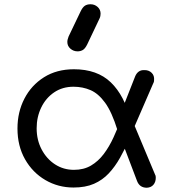

<svg xmlns="http://www.w3.org/2000/svg" viewBox="-20 -876 815 901"><path d="M325 4Q253 4 193 -31Q133 -66 97.5 -128.5Q62 -191 62 -273Q62 -350 94.5 -413Q127 -476 186.5 -513.5Q246 -551 327 -551Q436 -551 500 -489.5Q564 -428 593 -312L531 -266Q505 -350 473.5 -393.5Q442 -437 405 -453Q368 -469 325 -469Q273 -469 234 -442.5Q195 -416 173.5 -371.5Q152 -327 152 -274Q152 -219 175.5 -174.5Q199 -130 238.5 -104.5Q278 -79 327 -79Q373 -79 407 -99Q441 -119 467 -153.5Q493 -188 513 -232Q533 -276 551 -323L589 -227Q567 -178 543.5 -136Q520 -94 490.5 -62.5Q461 -31 421 -13.5Q381 4 325 4ZM669 5Q635 5 623 -27L528 -277L594 -328L708 -56Q710 -53 710.5 -48.5Q711 -44 711 -42Q711 -22 700 -9Q689 4 669 5ZM582 -215 527 -296 614 -517Q620 -532 631 -540Q642 -548 659 -547Q679 -547 692 -534Q705 -521 703 -500Q703 -498 702.5 -494Q702 -490 700 -487ZM344 -635Q325 -635 310.5 -647.5Q296 -660 296 -679Q296 -685 297.5 -691Q299 -697 302 -705L358 -822Q367 -841 377.5 -848.5Q388 -856 405 -856Q424 -856 438 -843.5Q452 -831 452 -812Q452 -807 451 -801Q450 -795 447 -789L389 -667Q379 -647 368 -641Q357 -635 344 -635Z"/></svg>

Font: Comfortaa SemiBold
Style: Regular
Weight: 600
Designer: Johan Aakerlund
Foundry: Johan Aakerlund
Version: Version 3.104; ttfautohint (v1.8.1.43-b0c9)